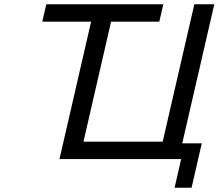

<svg xmlns="http://www.w3.org/2000/svg" viewBox="-20 -749 1029 904"><path d="M503 -647 373 -82H746L895 -729H989L838 -74H930L882 135H802L833 0H260L409 -647H179L198 -729H749L730 -647Z"/></svg>

Font: Miedinger
Style: Italic
Weight: 400
Italic angle: -13°
Version: Version 001.000